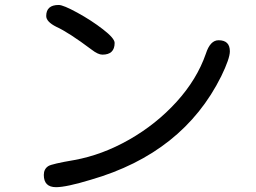

<svg xmlns="http://www.w3.org/2000/svg" viewBox="-20 -736 1040 781"><path d="M446.3 -561.5Q446.3 -513.7 396.5 -513.7Q378.9 -513.7 352.5 -534.2Q258.8 -604.5 209 -627Q168 -647.5 168 -670.9Q168 -715.8 218.8 -715.8Q237.3 -715.8 294.4 -684.6Q351.6 -653.3 398.9 -616.7Q446.3 -580.1 446.3 -561.5ZM915 -527.3Q915 -498 879.9 -425.8Q724.6 -113.3 349.6 -4.9Q250 25.4 208 25.4Q158.2 25.4 158.2 -24.4Q158.2 -48.8 176.8 -60.5Q190.4 -69.3 282.2 -85Q395.5 -105.5 505.4 -168Q615.2 -230.5 698.2 -321.8Q781.2 -413.1 817.4 -517.6Q835 -572.3 869.1 -572.3Q915 -572.3 915 -527.3Z"/></svg>

Font: jf-openhuninn-1.1
Style: Regular
Weight: 400
Designer: [Kosugi Maru]
      Designed by Motoya company      

      [Varela Round]
      Joe Prince(Latin component); Avraham Co
Foundry: justfont CO.,LTD.
Version: 1.1